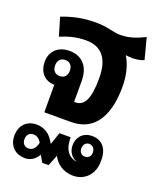

<svg xmlns="http://www.w3.org/2000/svg" viewBox="-157 -695 912 1076"><g transform="rotate(20 299.5 -157.0)"><path d="M135 0H294C446 0 498 -129 498 -283C498 -352 483 -410 455 -457C469 -455 481 -454 493 -454C521 -454 543 -458 563 -467L530 -593C489 -572 442 -553 386 -553C344 -553 306 -572 235 -572C157 -572 95 -557 35 -534L67 -426C115 -446 161 -459 217 -459C310 -459 359 -403 359 -283C359 -168 335 -112 281 -112H272V-235C272 -328 222 -372 151 -372C81 -372 40 -327 40 -268C40 -209 75 -164 135 -164ZM146 -220C119 -220 102 -238 102 -268C102 -298 119 -316 146 -316C173 -316 190 -298 190 -268C190 -237 173 -220 146 -220ZM120 279C158 279 183 256 198 230L221 270H259L285 205C306 247 348 279 407 279C476 279 527 228 527 151V139C527 80 497 33 434 33C379 33 347 71 347 119C347 159 370 188 402 199C351 193 320 151 322 81H255L230 154L224 145C203 107 170 79 119 79C64 79 22 115 22 180C22 245 67 279 120 279ZM433 156C412 156 399 140 399 119C399 97 412 80 433 80C454 80 468 97 468 119C468 141 455 156 433 156ZM121 221C98 221 82 206 82 179C82 155 96 137 121 137C142 137 157 149 169 168C165 195 149 221 121 221Z"/></g></svg>

Font: Noto Sans Thai Looped SemiCondensed
Style: Bold
Weight: 700
Width: 4
Designer: Sasikarn Vongin, Ben Mitchell
Foundry: The Fontpad Ltd
Version: Version 1.001